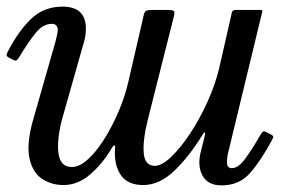

<svg xmlns="http://www.w3.org/2000/svg" viewBox="-39 -550 883 580"><path d="M-15 -395Q16.5 -456 55 -493Q93.5 -530 150 -530Q220.5 -530 220.5 -463Q220.5 -456.5 219.5 -446.8Q218.5 -437 216 -428L148.5 -190Q132 -126.5 137.8 -86Q143.5 -45.5 178 -45.5Q201.5 -45.5 227.2 -69.2Q253 -93 277 -131.5Q301 -170 320 -215Q339 -260 348.5 -302L395 -503.5Q397.5 -515 402.8 -517.5Q408 -520 423 -520H465Q483.5 -520 486.5 -516.5Q489.5 -513 485.5 -497.5L407.5 -188.5Q392 -126.5 395.2 -87.8Q398.5 -49 429 -49Q449.5 -49 477.8 -75.8Q506 -102.5 535 -146.2Q564 -190 587.5 -241.8Q611 -293.5 623 -343.5L661.5 -512.5Q663 -520 673.5 -520H744Q751.5 -520 752.8 -518.8Q754 -517.5 752.5 -511.5L650.5 -90Q646.5 -74.5 646.8 -58.2Q647 -42 661.5 -42Q681 -42 702.5 -71.5Q724 -101 747.5 -142.5Q752.5 -150.5 755.5 -152.5Q758.5 -154.5 765.5 -151L778 -144.5Q785 -141 786.2 -138.5Q787.5 -136 783 -127.5Q750 -66 717 -28Q684 10 630.5 10Q588.5 10 572.5 -20Q556.5 -50 568 -93.5L579 -137.5Q582 -149 579.8 -150Q577.5 -151 573.5 -144Q532.5 -77 487.5 -34Q442.5 9 393.5 9Q346.5 9 325.8 -21.5Q305 -52 308.5 -101.5Q309.5 -110.5 306.5 -110.8Q303.5 -111 298.5 -102.5Q271 -55.5 233.5 -23.2Q196 9 152.5 9Q117.5 9 89.2 -9Q61 -27 50.8 -68.2Q40.5 -109.5 58.5 -179L128.5 -424Q130 -431 132.8 -442Q135.5 -453 135.5 -460.5Q135.5 -467 131.5 -472.5Q127.5 -478 117 -478Q91 -478 68.2 -449.8Q45.5 -421.5 21 -380.5Q15.5 -372 12 -368.5Q8.5 -365 0.5 -369.5L-12 -376Q-19.5 -380 -19 -384Q-18.5 -388 -15 -395Z"/></svg>

Font: Besley* Narrow
Style: Italic
Weight: 400
Width: 4
Italic angle: -13°
Designer: Owen Earl
Foundry: indestructible type*
Version: Version 3.000; ttfautohint (v1.8.3)